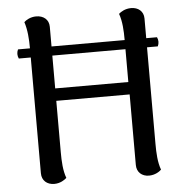

<svg xmlns="http://www.w3.org/2000/svg" viewBox="-52 -754 787 816"><g transform="rotate(-5 342.0 -346.0)"><path d="M636 -532C642 -545 642 -558 636 -571H590V-655C590 -686 567 -704 537 -704C511 -704 493 -692 484 -684C496 -651 498 -611 498 -572V-571H186V-655C186 -686 163 -704 132 -704C107 -704 88 -692 80 -684C91 -651 94 -611 94 -572V-571H43C37 -558 37 -545 43 -532H94V-38C94 -7 116 12 147 12C173 12 191 -1 200 -9C188 -41 186 -81 186 -120V-339H499V-38C499 -7 521 12 551 12C577 12 596 -1 604 -9C592 -41 590 -81 590 -120V-532ZM498 -392H186V-532H498Z"/></g></svg>

Font: Arima Koshi Medium
Style: Regular
Weight: 500
Designer: Joana Correia and Natanael Gama
Foundry: NDISCOVER
Version: Version 1.019;PS 001.019;hotconv 1.0.88;makeotf.lib2.5.64775